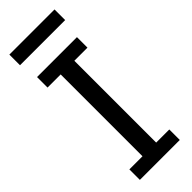

<svg xmlns="http://www.w3.org/2000/svg" viewBox="-293 -932 960 960"><g transform="rotate(-45 186.5 -452.0)"><path d="M346.2 -904.3H26.9V-829.1H346.2ZM327.6 -74.2H234.9V-652.8H327.6V-727.1H45.4V-652.8H138.2V-74.2H45.4V0H327.6Z"/></g></svg>

Font: SG Kara Light
Style: Regular
Weight: 400
Designer: Damoon Khanjanzadeh
Version: Version 1.000